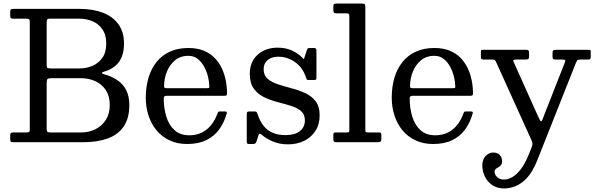

<svg xmlns="http://www.w3.org/2000/svg" viewBox="-20 -800 3350 1080"><path d="M437.5 -55H265.5Q252.5 -55 247.5 -58.2Q242.5 -61.5 242.5 -74V-333Q242.5 -350 246.8 -355Q251 -360 267 -360H437.5Q480.5 -360 517 -343Q553.5 -326 575.5 -292.8Q597.5 -259.5 597.5 -210Q597.5 -160.5 575.5 -126Q553.5 -91.5 517 -73.2Q480.5 -55 437.5 -55ZM267 -415Q252 -415 247.2 -417.8Q242.5 -420.5 242.5 -435V-672.5Q242.5 -685 245.2 -690Q248 -695 260 -695H427.5Q465.5 -695 499.8 -680.8Q534 -666.5 555.8 -635.5Q577.5 -604.5 577.5 -555Q577.5 -505.5 555.8 -474.8Q534 -444 499.8 -429.5Q465.5 -415 427.5 -415ZM447.5 0Q528 0 586.2 -21.2Q644.5 -42.5 676 -88.8Q707.5 -135 707.5 -210Q707.5 -257.5 690.5 -291.8Q673.5 -326 641.2 -348.5Q609 -371 563 -383Q554 -385.5 553.5 -389.5Q553 -393.5 564 -396.5Q601.5 -407 626.8 -427.8Q652 -448.5 664.8 -480Q677.5 -511.5 677.5 -555Q677.5 -620 646.5 -663.2Q615.5 -706.5 559.2 -728.2Q503 -750 427.5 -750H54Q44.5 -750 41 -747Q37.5 -744 37.5 -734V-713Q37.5 -700.5 41.5 -697.8Q45.5 -695 58 -695H125Q139 -695 143.2 -692.2Q147.5 -689.5 147.5 -676V-70Q147.5 -60 142.8 -57.5Q138 -55 127.5 -55H56Q45.5 -55 41.5 -52.2Q37.5 -49.5 37.5 -38V-16Q37.5 -4.5 42 -2.2Q46.5 0 58 0Z M800 -250Q800 -197.5 815.2 -150.5Q830.5 -103.5 860 -67.5Q889.5 -31.5 933 -10.8Q976.5 10 1033 10Q1096.5 10 1141 -12Q1185.5 -34 1213.5 -72.8Q1241.5 -111.5 1255.5 -162.5Q1257 -168 1255 -170.5Q1253 -173 1245.5 -173H1216.5Q1209 -173 1207 -169.8Q1205 -166.5 1203 -161Q1190 -124.5 1168 -97Q1146 -69.5 1115.2 -54.2Q1084.5 -39 1045 -39Q993.5 -39 961.8 -67.8Q930 -96.5 915.5 -144Q901 -191.5 901 -246.5Q901 -255 905.2 -258Q909.5 -261 917.5 -261H1239Q1249.5 -261 1253.2 -263.2Q1257 -265.5 1257 -275.5Q1257 -311 1250 -347.2Q1243 -383.5 1227.5 -416.2Q1212 -449 1186.8 -474.8Q1161.5 -500.5 1125.2 -515.2Q1089 -530 1040 -530Q979.5 -530 934.5 -509Q889.5 -488 859.5 -450Q829.5 -412 814.8 -361Q800 -310 800 -250ZM917 -304Q908 -304 905.5 -306.5Q903 -309 903 -316.5Q903 -356 918 -395Q933 -434 963.5 -460Q994 -486 1040 -486Q1070.5 -486 1092.5 -468.5Q1114.5 -451 1129 -423.8Q1143.5 -396.5 1150.5 -366.8Q1157.5 -337 1157.5 -312Q1157.5 -307 1155.2 -305.5Q1153 -304 1143 -304Z M1701 -364.5Q1703.5 -357 1705.2 -353.5Q1707 -350 1717.5 -350H1745.5Q1754 -350 1757 -352.2Q1760 -354.5 1760 -362.5V-516Q1760 -530 1747 -530H1724.5Q1715 -530 1712 -528Q1709 -526 1706.5 -519L1693.5 -479.5Q1689.5 -466 1687.8 -468Q1686 -470 1678 -478Q1658 -498.5 1623.5 -515.2Q1589 -532 1540 -532Q1497.5 -532 1462.2 -514.8Q1427 -497.5 1406 -464.8Q1385 -432 1385 -385Q1385 -332.5 1407.5 -301.5Q1430 -270.5 1465.2 -253.5Q1500.5 -236.5 1540 -226.2Q1579.5 -216 1614.8 -205.2Q1650 -194.5 1672.5 -176Q1695 -157.5 1695 -123Q1695 -85 1666.8 -62.5Q1638.5 -40 1586 -40Q1544.5 -40 1514 -53Q1483.5 -66 1462.5 -92.5Q1441.5 -119 1428.5 -159.5Q1426.5 -165.5 1423.8 -169.2Q1421 -173 1412.5 -173H1382Q1373.5 -173 1370.8 -169.8Q1368 -166.5 1368 -157.5V-3.5Q1368 4 1370.5 7Q1373 10 1380.5 10H1403.5Q1411.5 10 1415.8 6.8Q1420 3.5 1422 -2L1433.5 -38Q1437 -48 1441.5 -47.8Q1446 -47.5 1454 -40.5Q1477 -20.5 1514.8 -4.2Q1552.5 12 1601 12Q1649.5 12 1689.8 -7.2Q1730 -26.5 1754 -63.2Q1778 -100 1778 -152Q1778 -201.5 1755.2 -230.8Q1732.5 -260 1696.8 -276.2Q1661 -292.5 1620.8 -303.2Q1580.5 -314 1544.5 -325.5Q1508.5 -337 1485.8 -356.5Q1463 -376 1463 -411Q1463 -442.5 1484.8 -461.8Q1506.5 -481 1546 -481Q1596.5 -481 1639.8 -450.5Q1683 -420 1701 -364.5Z M1926.5 -725Q1938 -725 1941.5 -722Q1945 -719 1945 -708V-72Q1945 -60 1943.2 -57.5Q1941.5 -55 1929.5 -55H1867.5Q1858.5 -55 1856.8 -51Q1855 -47 1855 -38V-18Q1855 -6 1859.2 -3Q1863.5 0 1874.5 0H2101.5Q2114.5 0 2119.8 -3Q2125 -6 2125 -20V-42Q2125 -50 2121.8 -52.5Q2118.5 -55 2111.5 -55H2050.5Q2036.5 -55 2035.8 -59.5Q2035 -64 2035 -77V-762Q2035 -775 2030.2 -777.5Q2025.5 -780 2012.5 -780H1875.5Q1866 -780 1860.5 -777.8Q1855 -775.5 1855 -765V-746Q1855 -735.5 1857.5 -730.2Q1860 -725 1871.5 -725Z M2183.5 -250Q2183.5 -197.5 2198.8 -150.5Q2214 -103.5 2243.5 -67.5Q2273 -31.5 2316.5 -10.8Q2360 10 2416.5 10Q2480 10 2524.5 -12Q2569 -34 2597 -72.8Q2625 -111.5 2639 -162.5Q2640.5 -168 2638.5 -170.5Q2636.5 -173 2629 -173H2600Q2592.5 -173 2590.5 -169.8Q2588.5 -166.5 2586.5 -161Q2573.5 -124.5 2551.5 -97Q2529.5 -69.5 2498.8 -54.2Q2468 -39 2428.5 -39Q2377 -39 2345.2 -67.8Q2313.5 -96.5 2299 -144Q2284.5 -191.5 2284.5 -246.5Q2284.5 -255 2288.8 -258Q2293 -261 2301 -261H2622.5Q2633 -261 2636.8 -263.2Q2640.5 -265.5 2640.5 -275.5Q2640.5 -311 2633.5 -347.2Q2626.5 -383.5 2611 -416.2Q2595.5 -449 2570.2 -474.8Q2545 -500.5 2508.8 -515.2Q2472.5 -530 2423.5 -530Q2363 -530 2318 -509Q2273 -488 2243 -450Q2213 -412 2198.2 -361Q2183.5 -310 2183.5 -250ZM2300.5 -304Q2291.5 -304 2289 -306.5Q2286.5 -309 2286.5 -316.5Q2286.5 -356 2301.5 -395Q2316.5 -434 2347 -460Q2377.5 -486 2423.5 -486Q2454 -486 2476 -468.5Q2498 -451 2512.5 -423.8Q2527 -396.5 2534 -366.8Q2541 -337 2541 -312Q2541 -307 2538.8 -305.5Q2536.5 -304 2526.5 -304Z M2693 131Q2693 164.5 2707.8 194Q2722.5 223.5 2750 241.8Q2777.5 260 2816 260Q2845 260 2878.2 247.8Q2911.5 235.5 2943.8 201.2Q2976 167 3002 102L3218.5 -444Q3223.5 -456 3226.5 -460.5Q3229.5 -465 3246.5 -465H3287.5Q3299 -465 3301 -469.5Q3303 -474 3303 -485V-508Q3303 -516.5 3299.5 -518.2Q3296 -520 3287.5 -520H3108.5Q3096 -520 3092 -516.5Q3088 -513 3088 -500V-483Q3088 -473 3090.8 -469Q3093.5 -465 3104.5 -465H3140.5Q3156.5 -465 3158.8 -462Q3161 -459 3157 -448L3041 -153Q3034.5 -135.5 3031 -126.5Q3027.5 -117.5 3023.5 -117.5Q3020.5 -117.5 3016.8 -124.8Q3013 -132 3006 -147L2870 -450Q2865 -460.5 2868.5 -462.8Q2872 -465 2887.5 -465H2934.5Q2949 -465 2952.5 -468.8Q2956 -472.5 2956 -487.5V-500Q2956 -513 2952.8 -516.5Q2949.5 -520 2937.5 -520H2698.5Q2691.5 -520 2688.2 -518.5Q2685 -517 2685 -510V-482Q2685 -471.5 2688.2 -468.2Q2691.5 -465 2702.5 -465H2745.5Q2760.5 -465 2763.8 -462Q2767 -459 2771.5 -449L2968 -15Q2975 0 2975.2 7.8Q2975.5 15.5 2969.5 31L2958 60Q2934.5 120 2909 152.5Q2883.5 185 2859.5 197.5Q2835.5 210 2816 210Q2791.5 210 2776.8 196.5Q2762 183 2762 166Q2762 156 2768.2 150.8Q2774.5 145.5 2783 141Q2791.5 136.5 2797.8 128.8Q2804 121 2804 107Q2804 83.5 2790.2 70.8Q2776.5 58 2754 58Q2738.5 58 2724.5 66.8Q2710.5 75.5 2701.8 91.8Q2693 108 2693 131Z"/></svg>

Font: Besley
Style: Regular
Weight: 400
Designer: Owen Earl
Foundry: indestructible type*
Version: Version 4.000